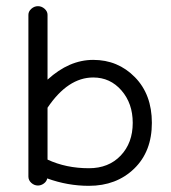

<svg xmlns="http://www.w3.org/2000/svg" viewBox="-20 -590 554 622"><path d="M103 11Q91 11 81.5 2.5Q72 -6 72 -18V-542Q72 -553 81.5 -561.5Q91 -570 103 -570Q115 -570 124.5 -561.5Q134 -553 134 -542V-332Q204 -396 282 -396Q362 -396 417 -340Q472 -284 472 -192Q472 -99 414.5 -43.5Q357 12 268 12Q199 12 133 -12Q131 -2 122 4.5Q113 11 103 11ZM282 -339Q200 -339 134 -241V-73Q194 -45 268 -45Q332 -45 371 -86Q410 -127 410 -192Q410 -255 373.5 -297Q337 -339 282 -339Z"/></svg>

Font: Hoogli Medium
Style: Regular
Weight: 500
Designer: Anand Singh Naorem
Foundry: Brand New Type
Version: Version 1.00 b007